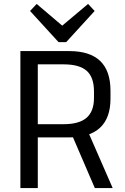

<svg xmlns="http://www.w3.org/2000/svg" viewBox="-20 -961 638 981"><path d="M84.2 -700H333.5Q439.1 -700 491.8 -649.5Q544.5 -599 544.5 -497.4V-456.3Q544.5 -358.4 491.4 -308.6Q438.3 -258.9 333.5 -258.9H168.2V-326.5H305.3Q384.5 -326.5 422.4 -359.4Q460.2 -392.3 460.2 -460.7V-493.6Q460.2 -566.4 422.8 -599.3Q385.4 -632.2 305.3 -632.2H152.7L173.1 -659.8V0H84.2ZM343.9 -280.3H433.3L555.8 0H464.5ZM463.6 -904.9 318.1 -745.7H279.2L133.6 -904.9L167.4 -940.9L319.3 -811.8H276.3L430 -940.9Z"/></svg>

Font: Pathway Extreme 8pt Thin
Style: Regular
Weight: 100
Designer: Eduardo Rodriguez Tunni
Foundry: Eduardo Rodriguez Tunni
Version: Version 1.000